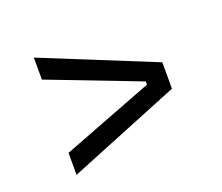

<svg xmlns="http://www.w3.org/2000/svg" viewBox="-82 -688 784 677"><g transform="rotate(-20 310.0 -350.0)"><path d="M520 -300.5 100 -130V-212.5L442.2 -344V-356L100 -487.5V-570L520 -399.5Z"/></g></svg>

Font: Space Grotesk Variable Light
Style: Regular
Weight: 300
Designer: Florian Karsten
Foundry: Florian Karsten
Version: Version 2.000